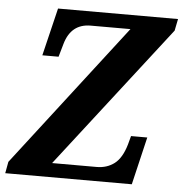

<svg xmlns="http://www.w3.org/2000/svg" viewBox="-52 -764 775 813"><g transform="rotate(5 336.0 -357.0)"><path d="M0 0 9 -49 475 -654H306Q223 -654 198 -567L182 -511H113L162 -714H672L662 -664L194 -60H383Q427 -60 458.5 -84Q490 -108 507 -166L517 -203H586L538 0Z"/></g></svg>

Font: Noto Serif SemiCondensed
Style: Bold Italic
Weight: 700
Width: 4
Italic angle: -12°
Designer: Monotype Design Team
Foundry: Monotype Imaging Inc.
Version: Version 2.014